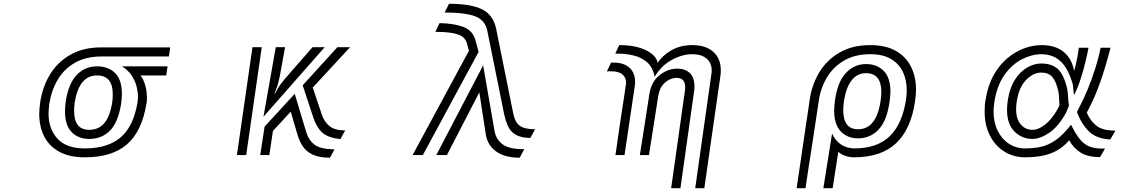

<svg xmlns="http://www.w3.org/2000/svg" viewBox="-20 -818 6040 1013"><path d="M721 -420Q736 -402 745.5 -370.5Q755 -339 755 -304Q755 -297 755 -289Q755 -281 753 -273Q729 -125 650 -56.5Q571 12 428 12Q346 12 292.5 -17.5Q239 -47 213 -98.5Q187 -150 187 -217Q187 -232 188.5 -246.5Q190 -261 192 -277Q204 -360 244 -425.5Q284 -491 352 -529.5Q420 -568 514 -568H878L871 -520H514Q433 -520 375.5 -487Q318 -454 284.5 -397.5Q251 -341 240 -270Q239 -257 237.5 -244.5Q236 -232 236 -220Q236 -139 282.5 -87Q329 -35 428 -35Q550 -35 618 -94.5Q686 -154 706 -281Q707 -287 707.5 -294Q708 -301 708 -308Q708 -332 701 -360.5Q694 -389 676 -417.5Q658 -446 624 -468H864L857 -420ZM450 -85Q394 -85 358.5 -120.5Q323 -156 323 -230Q323 -243 324 -256.5Q325 -270 327 -284Q342 -379 385.5 -423.5Q429 -468 492 -468Q551 -468 587 -433Q623 -398 623 -323Q623 -311 622 -297.5Q621 -284 619 -270Q603 -172 560 -128.5Q517 -85 450 -85ZM450 -133Q500 -133 530 -168Q560 -203 572 -277Q575 -301 575 -320Q575 -420 492 -420Q397 -420 374 -277Q371 -253 371 -233Q371 -133 450 -133Z M1484 -569 1456 -415Q1449 -378 1438.5 -351Q1428 -324 1428 -324L1430 -323Q1430 -323 1444 -348Q1458 -373 1483 -402L1629 -569H1693L1370 -202L1435 -569ZM1776 -84Q1712 -91 1681.5 -117.5Q1651 -144 1633 -198L1577 -368L1760 -569H1827L1630 -356L1678 -213Q1692 -173 1720 -151.5Q1748 -130 1801 -130ZM1312 -569H1361L1279 0H1230ZM1721 14Q1665 14 1630.5 -2Q1596 -18 1577.5 -46Q1559 -74 1549 -109L1514 -229L1420 -127L1401 0H1353L1376 -150L1535 -323L1595 -123Q1609 -77 1640.5 -54Q1672 -31 1745 -30Z M2778 -90Q2728 -91 2700.5 -107.5Q2673 -124 2660.5 -151.5Q2648 -179 2641 -210L2551 -656Q2540 -711 2488 -731.5Q2436 -752 2326 -752L2349 -798Q2465 -798 2524 -768.5Q2583 -739 2598 -665L2688 -219Q2697 -173 2722.5 -154.5Q2748 -136 2803 -136ZM2454 -550 2444 -588Q2435 -623 2395.5 -636.5Q2356 -650 2277 -650L2299 -696Q2373 -695 2424.5 -676Q2476 -657 2490 -601L2505 -544L2211 0H2157ZM2722 14Q2643 14 2597.5 -19Q2552 -52 2543 -109L2509 -331L2338 0H2282L2529 -473L2590 -123Q2598 -82 2632 -56.5Q2666 -31 2742 -31H2746Z M3733 -425Q3734 -430 3734.5 -435.5Q3735 -441 3735 -445Q3735 -486 3708 -509Q3681 -532 3632 -532Q3580 -532 3524.5 -502Q3469 -472 3434 -413Q3424 -463 3394.5 -489Q3365 -515 3324 -525Q3283 -535 3238 -535H3226L3247 -580Q3333 -580 3388 -553Q3443 -526 3450 -486Q3471 -522 3519.5 -551Q3568 -580 3632 -580Q3704 -580 3743.5 -544.5Q3783 -509 3783 -447Q3783 -440 3782.5 -433Q3782 -426 3781 -418L3696 175H3648ZM3227 0Q3227 0 3230.5 -22.5Q3234 -45 3239 -82Q3244 -119 3250.5 -162Q3257 -205 3263.5 -247Q3270 -289 3275 -322Q3280 -355 3282 -371Q3283 -374 3283 -377.5Q3283 -381 3283 -384Q3283 -408 3264.5 -425Q3246 -442 3202 -442Q3198 -442 3192.5 -442Q3187 -442 3182 -441L3204 -488H3213Q3258 -488 3284 -473Q3310 -458 3320.5 -435Q3331 -412 3331 -387Q3331 -381 3330.5 -375Q3330 -369 3329 -363Q3327 -351 3322.5 -320.5Q3318 -290 3312 -248.5Q3306 -207 3299 -161.5Q3292 -116 3286 -74Q3280 -32 3275 0ZM3594 -342Q3595 -347 3595 -350.5Q3595 -354 3595 -358Q3595 -407 3550 -407H3543Q3512 -404 3486 -380Q3460 -356 3453 -312L3404 0H3356L3406 -321Q3416 -384 3455.5 -417.5Q3495 -451 3538 -455Q3542 -455 3545.5 -455.5Q3549 -456 3552 -456Q3595 -456 3619.5 -432.5Q3644 -409 3644 -362Q3644 -356 3643.5 -349.5Q3643 -343 3642 -336L3570 175H3521Z M4370 -113Q4386 -80 4407.5 -63Q4429 -46 4450 -40.5Q4471 -35 4486 -35Q4609 -35 4675 -100Q4741 -165 4760 -292Q4762 -305 4763 -317.5Q4764 -330 4764 -342Q4764 -396 4743.5 -439Q4723 -482 4680.5 -507Q4638 -532 4571 -532Q4490 -532 4432.5 -498Q4375 -464 4341.5 -407Q4308 -350 4299 -280Q4298 -273 4292.5 -237.5Q4287 -202 4279.5 -150.5Q4272 -99 4263 -42.5Q4254 14 4246.5 63.5Q4239 113 4234.5 144Q4230 175 4230 175H4183Q4183 175 4187.5 144Q4192 113 4199.5 64Q4207 15 4215 -41.5Q4223 -98 4231 -150.5Q4239 -203 4244.5 -240Q4250 -277 4251 -286Q4262 -368 4301.5 -434.5Q4341 -501 4409 -540.5Q4477 -580 4571 -580Q4654 -580 4707.5 -549Q4761 -518 4787 -465Q4813 -412 4813 -345Q4813 -331 4811.5 -316Q4810 -301 4808 -285Q4787 -137 4708 -62.5Q4629 12 4486 12Q4461 12 4439 4Q4417 -4 4403 -17L4373 175H4324ZM4507 -88Q4451 -88 4416 -124.5Q4381 -161 4381 -236Q4381 -249 4382.5 -263Q4384 -277 4386 -293Q4400 -388 4444 -434Q4488 -480 4549 -480Q4607 -480 4642.5 -444Q4678 -408 4678 -334Q4678 -321 4676.5 -307.5Q4675 -294 4673 -279Q4659 -180 4615 -134Q4571 -88 4507 -88ZM4507 -136Q4604 -136 4626 -286Q4628 -299 4629 -310.5Q4630 -322 4630 -332Q4630 -432 4549 -432Q4503 -432 4473.5 -394.5Q4444 -357 4433 -286Q4431 -273 4430 -260.5Q4429 -248 4429 -237Q4429 -136 4507 -136Z M5784 11Q5721 11 5683 -12Q5645 -35 5621 -78Q5580 -30 5524.5 -9Q5469 12 5389 12Q5328 12 5279.5 -18Q5231 -48 5203 -102.5Q5175 -157 5175 -230Q5175 -245 5176 -260.5Q5177 -276 5180 -292Q5192 -367 5222.5 -421.5Q5253 -476 5295 -511Q5337 -546 5383.5 -563Q5430 -580 5475 -580Q5546 -580 5589.5 -546Q5633 -512 5646 -449Q5646 -448 5646.5 -446.5Q5647 -445 5647 -443Q5656 -475 5662 -505Q5668 -535 5672 -566H5723Q5717 -534 5707 -492Q5697 -450 5682.5 -404.5Q5668 -359 5647 -316Q5643 -333 5642.5 -352Q5642 -371 5637 -384Q5617 -447 5590.5 -478.5Q5564 -510 5534.5 -521Q5505 -532 5475 -532Q5424 -532 5372 -505.5Q5320 -479 5280.5 -424Q5241 -369 5227 -284Q5225 -271 5223.5 -257.5Q5222 -244 5222 -231Q5222 -173 5243.5 -129Q5265 -85 5302.5 -60Q5340 -35 5389 -35Q5434 -35 5472.5 -43.5Q5511 -52 5549.5 -78.5Q5588 -105 5631 -160Q5655 -111 5677.5 -83.5Q5700 -56 5728 -45Q5756 -34 5796 -34H5810ZM5838 -82Q5765 -86 5725.5 -124.5Q5686 -163 5662 -227L5681 -265Q5698 -297 5718 -345Q5738 -393 5756.5 -450.5Q5775 -508 5787 -566H5839Q5811 -457 5783.5 -380.5Q5756 -304 5724 -243L5714 -224Q5730 -184 5762.5 -156.5Q5795 -129 5862 -129H5865ZM5620 -261Q5613 -243 5610 -236Q5607 -229 5603 -221Q5564 -150 5516 -117.5Q5468 -85 5427 -85Q5372 -85 5332.5 -124Q5293 -163 5293 -240Q5293 -253 5294.5 -266.5Q5296 -280 5298 -294Q5308 -356 5335 -398Q5362 -440 5399 -461.5Q5436 -483 5474 -483Q5530 -483 5562 -453Q5594 -423 5611 -347Q5614 -333 5615 -310Q5616 -287 5620 -261ZM5570 -265Q5568 -283 5567.5 -303Q5567 -323 5564 -336Q5552 -389 5532 -412Q5512 -435 5474 -435Q5431 -435 5393.5 -396Q5356 -357 5345 -286Q5343 -274 5342 -263.5Q5341 -253 5341 -242Q5341 -190 5365.5 -161.5Q5390 -133 5427 -133Q5459 -133 5494.5 -161Q5530 -189 5561 -244Q5564 -249 5566 -254Q5568 -259 5570 -265Z"/></svg>

Font: Train One
Style: Regular
Weight: 400
Designer: Fontworks Inc.
Foundry: Fontworks Inc.
Version: Version 1.100